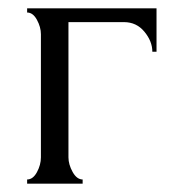

<svg xmlns="http://www.w3.org/2000/svg" viewBox="-20 -440 406 460"><path d="M45 -420H355V-316H345Q345 -341 326 -364Q307 -387 277 -387H144V-63Q144 -46 154 -28Q164 -10 178 -10V0H45V-10Q59 -10 68.5 -27.5Q78 -45 78 -63V-358Q78 -375 68.5 -392.5Q59 -410 45 -410Z"/></svg>

Font: Forum
Style: Regular
Weight: 400
Designer: Denis Masharov
Foundry: Denis Masharov
Version: Version 1.000